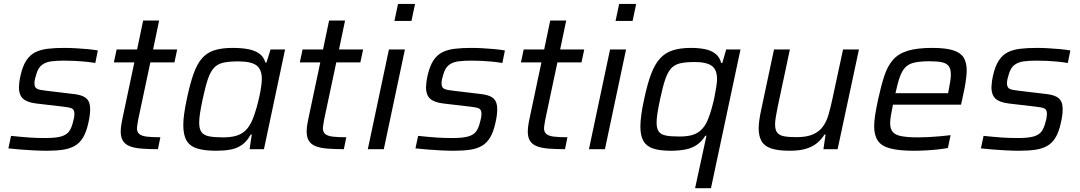

<svg xmlns="http://www.w3.org/2000/svg" viewBox="-20 -763 5526 982"><path d="M219.7 8Q189 8 153.2 6.2Q117.5 4.5 83.5 1.7Q49.6 -1.1 22.9 -4.1L36.5 -68.1Q64.5 -65.1 87.2 -63.1Q109.8 -61.1 130.2 -59.6Q150.6 -58.1 170.9 -57.6Q191.2 -57.1 214.5 -57.1Q266 -57.1 293.2 -65.2Q320.4 -73.2 333.3 -90.9Q346.2 -108.7 353.1 -137.9Q357.1 -151 358.9 -161.5Q360.6 -172 360.6 -180.4Q360.6 -202.9 346.8 -208.7Q332.9 -214.6 302.5 -217.6L165 -233.7Q116.6 -239.8 96.7 -259.3Q76.8 -278.8 76.8 -315.8Q76.8 -325.7 78.8 -342.1Q80.8 -358.5 84.8 -376.1Q95.8 -425.2 114.7 -453.8Q133.5 -482.4 160.8 -495.9Q188.2 -509.5 225.1 -513.7Q262 -518 308.7 -518Q337.1 -518 368.3 -516.2Q399.6 -514.5 429.3 -511.7Q458.9 -508.9 480.4 -504.9L467.4 -440.9Q440 -445.4 413.9 -447.9Q387.8 -450.3 361.8 -451.6Q335.8 -452.9 307.7 -452.9Q271.1 -452.9 242.7 -449.3Q214.3 -445.7 194.5 -431Q174.8 -416.3 165.4 -382.2Q161.9 -371 159.1 -359.8Q156.2 -348.6 156.2 -336.9Q156.2 -315.4 169.8 -308.8Q183.3 -302.2 214.6 -299.2L349.7 -283Q380.6 -280 400.8 -272.2Q421 -264.4 431.1 -248.6Q441.1 -232.7 441.1 -203Q441.1 -191.2 439.1 -173.9Q437.1 -156.7 432.1 -135.3Q422 -88.9 405.2 -60.4Q388.3 -32 362.9 -17.2Q337.5 -2.5 302.1 2.8Q266.8 8 219.7 8Z M787.7 0Q738.7 0 702.8 -3Q667 -5.9 643.6 -15.2Q620.2 -24.5 608.8 -42.6Q597.4 -60.8 597.4 -91.2Q597.4 -100.3 598.4 -110Q599.5 -119.8 601.5 -131.2Q603.5 -142.7 606.1 -155.5L667.1 -443.8H562.4L576.5 -510H681.2L712.2 -658H793.9L762.9 -510H886.2L872.1 -443.8H748.9L687.7 -155.5Q686.7 -150.5 685.1 -141.1Q683.5 -131.7 682 -122Q680.4 -112.4 680.4 -107.8Q680.4 -87.7 692.5 -77.6Q704.6 -67.4 730.8 -64.2Q757 -61 800.2 -61Z M1085.9 8Q1026.1 8 989 -3.4Q951.8 -14.7 934.6 -43.4Q917.4 -72.2 917.4 -123.5Q917.4 -148.9 922.1 -182.5Q926.8 -216.1 935.8 -258.3Q952.2 -336.1 970.3 -386.5Q988.3 -436.9 1014 -465.7Q1039.8 -494.5 1077.3 -506.2Q1114.8 -518 1169.3 -518Q1215.3 -518 1249.9 -511.4Q1284.5 -504.7 1306.8 -488.3Q1329.1 -472 1337.3 -443.1H1342.9L1363.8 -510H1438L1330 0H1256.4L1267.8 -74.8H1262.2Q1243.1 -39.6 1216.8 -21.5Q1190.5 -3.4 1157.7 2.3Q1125 8 1085.9 8ZM1119 -60.4Q1157.8 -60.4 1183.4 -67.3Q1209 -74.2 1226.8 -88Q1244.5 -101.8 1257.6 -123.9Q1267.4 -139.1 1276.2 -163.1Q1285 -187.2 1292.9 -214.9Q1300.7 -242.7 1306.7 -270.3Q1312.7 -297.9 1315.9 -321.4Q1319.1 -345 1319.1 -359.6Q1319.1 -408.3 1291.7 -428.7Q1264.2 -449 1198.4 -449Q1152.6 -449 1123.1 -442.7Q1093.6 -436.3 1075 -416.6Q1056.3 -396.9 1043.2 -358.3Q1030.2 -319.6 1016.4 -255Q1008 -215.5 1003.4 -186.2Q998.7 -156.8 998.7 -135.6Q998.7 -103.6 1010.5 -87.4Q1022.2 -71.2 1049 -65.8Q1075.8 -60.4 1119 -60.4Z M1738.7 0Q1689.7 0 1653.8 -3Q1618 -5.9 1594.6 -15.2Q1571.2 -24.5 1559.8 -42.6Q1548.4 -60.8 1548.4 -91.2Q1548.4 -100.3 1549.4 -110Q1550.5 -119.8 1552.5 -131.2Q1554.5 -142.7 1557.1 -155.5L1618.1 -443.8H1513.4L1527.5 -510H1632.2L1663.2 -658H1744.9L1713.9 -510H1837.2L1823.1 -443.8H1699.9L1638.7 -155.5Q1637.7 -150.5 1636.1 -141.1Q1634.5 -131.7 1633 -122Q1631.4 -112.4 1631.4 -107.8Q1631.4 -87.7 1643.5 -77.6Q1655.6 -67.4 1681.8 -64.2Q1708 -61 1751.2 -61Z M1997.3 -655.9 2015.8 -743H2102.9L2084.4 -655.9ZM1861.2 0 1969.2 -510H2051L1943 0Z M2301.7 8Q2271 8 2235.2 6.2Q2199.5 4.5 2165.5 1.7Q2131.6 -1.1 2104.9 -4.1L2118.5 -68.1Q2146.5 -65.1 2169.2 -63.1Q2191.8 -61.1 2212.2 -59.6Q2232.6 -58.1 2252.9 -57.6Q2273.2 -57.1 2296.5 -57.1Q2348 -57.1 2375.2 -65.2Q2402.4 -73.2 2415.3 -90.9Q2428.2 -108.7 2435.1 -137.9Q2439.1 -151 2440.9 -161.5Q2442.6 -172 2442.6 -180.4Q2442.6 -202.9 2428.8 -208.7Q2414.9 -214.6 2384.5 -217.6L2247 -233.7Q2198.6 -239.8 2178.7 -259.3Q2158.8 -278.8 2158.8 -315.8Q2158.8 -325.7 2160.8 -342.1Q2162.8 -358.5 2166.8 -376.1Q2177.8 -425.2 2196.7 -453.8Q2215.5 -482.4 2242.8 -495.9Q2270.2 -509.5 2307.1 -513.7Q2344 -518 2390.7 -518Q2419.1 -518 2450.3 -516.2Q2481.6 -514.5 2511.3 -511.7Q2540.9 -508.9 2562.4 -504.9L2549.4 -440.9Q2522 -445.4 2495.9 -447.9Q2469.8 -450.3 2443.8 -451.6Q2417.8 -452.9 2389.7 -452.9Q2353.1 -452.9 2324.7 -449.3Q2296.3 -445.7 2276.5 -431Q2256.8 -416.3 2247.4 -382.2Q2243.9 -371 2241.1 -359.8Q2238.2 -348.6 2238.2 -336.9Q2238.2 -315.4 2251.8 -308.8Q2265.3 -302.2 2296.6 -299.2L2431.7 -283Q2462.6 -280 2482.8 -272.2Q2503 -264.4 2513.1 -248.6Q2523.1 -232.7 2523.1 -203Q2523.1 -191.2 2521.1 -173.9Q2519.1 -156.7 2514.1 -135.3Q2504 -88.9 2487.2 -60.4Q2470.3 -32 2444.9 -17.2Q2419.5 -2.5 2384.1 2.8Q2348.8 8 2301.7 8Z M2869.7 0Q2820.7 0 2784.8 -3Q2749 -5.9 2725.6 -15.2Q2702.2 -24.5 2690.8 -42.6Q2679.4 -60.8 2679.4 -91.2Q2679.4 -100.3 2680.4 -110Q2681.5 -119.8 2683.5 -131.2Q2685.5 -142.7 2688.1 -155.5L2749.1 -443.8H2644.4L2658.5 -510H2763.2L2794.2 -658H2875.9L2844.9 -510H2968.2L2954.1 -443.8H2830.9L2769.7 -155.5Q2768.7 -150.5 2767.1 -141.1Q2765.5 -131.7 2764 -122Q2762.4 -112.4 2762.4 -107.8Q2762.4 -87.7 2774.5 -77.6Q2786.6 -67.4 2812.8 -64.2Q2839 -61 2882.2 -61Z M3128.3 -655.9 3146.8 -743H3233.9L3215.4 -655.9ZM2992.2 0 3100.2 -510H3182L3074 0Z M3535.1 199.5 3593.3 -68.9H3587.6Q3568 -37.4 3542 -20.7Q3515.9 -3.9 3483.2 2Q3450.4 8 3409.1 8Q3355.4 8 3321.2 -3.1Q3287.1 -14.2 3271.2 -41.3Q3255.3 -68.3 3255.3 -115.3Q3255.3 -142.3 3260.1 -176.8Q3264.8 -211.2 3274.2 -254.5Q3290.7 -332.3 3309.8 -383.5Q3329 -434.7 3355.8 -464.1Q3382.6 -493.4 3421.2 -505.7Q3459.8 -518 3513.7 -518Q3554.3 -518 3586.2 -511.4Q3618.1 -504.7 3639.6 -487.8Q3661.1 -470.9 3668.7 -440.9H3674.3L3694.2 -510H3767.3L3616.3 199.5ZM3453.7 -64.8Q3490.3 -64.8 3514.6 -70.9Q3538.8 -77 3556 -89.9Q3573.2 -102.9 3586.9 -123.9Q3595.2 -137.2 3604 -160.1Q3612.9 -183 3620.7 -211.2Q3628.6 -239.3 3634.3 -267.4Q3639.9 -295.5 3643.6 -319.4Q3647.3 -343.2 3647.3 -358.5Q3647.3 -407.2 3620.1 -426.5Q3592.9 -445.8 3533 -445.8Q3488.4 -445.8 3459.7 -439.4Q3431 -433 3413.2 -413.9Q3395.3 -394.7 3382.3 -356.6Q3369.3 -318.5 3356 -255Q3347.6 -215.5 3342.9 -186.2Q3338.2 -156.8 3338.2 -136.2Q3338.2 -105.8 3349.5 -90.1Q3360.7 -74.5 3386.4 -69.6Q3412.1 -64.8 3453.7 -64.8Z M4019.3 8Q3957.9 8 3923.3 -4.1Q3888.7 -16.3 3874.5 -41.9Q3860.3 -67.6 3860.3 -106.8Q3860.3 -126.2 3863.9 -150.6Q3867.4 -175 3873.4 -202.5L3938.7 -510H4019.9L3957.2 -215.1Q3951.8 -187.7 3948 -165.1Q3944.2 -142.4 3944.2 -127Q3944.2 -98.9 3955 -84.8Q3965.8 -70.8 3989.9 -66.1Q4013.9 -61.5 4053.7 -61.5Q4106.1 -61.5 4138.2 -75.8Q4170.4 -90.2 4188.8 -115.6Q4207.2 -141 4217.1 -175.1Q4227 -209.2 4235.5 -248.2L4291.9 -510H4373.1L4264.1 0H4191.5L4202.4 -74.8H4196.8Q4182.1 -50.8 4159.8 -32Q4137.4 -13.2 4103.7 -2.6Q4069.9 8 4019.3 8Z M4654.2 8Q4578 8 4533.3 -3.8Q4488.5 -15.6 4469.8 -43.4Q4451 -71.2 4451 -117Q4451 -143.5 4456.5 -177.8Q4462 -212.1 4471 -254Q4486.5 -325.2 4503.1 -375.4Q4519.7 -425.7 4547.4 -457.2Q4575.1 -488.8 4623 -503.4Q4670.9 -518 4748 -518Q4815.7 -518 4854 -506.1Q4892.3 -494.3 4908.3 -469Q4924.3 -443.7 4924.3 -402.3Q4924.3 -387.8 4921.6 -364.4Q4918.9 -340.9 4913.6 -313.2Q4908.4 -285.4 4901.4 -254.9L4895.2 -227.8H4547Q4541.1 -197.6 4537 -174.2Q4532.8 -150.8 4532.8 -133.2Q4532.8 -104.3 4545.9 -88.4Q4559 -72.5 4590.6 -66.5Q4622.1 -60.4 4676.7 -60.4Q4701 -60.4 4730.3 -61.9Q4759.6 -63.3 4789.1 -66.1Q4818.5 -68.8 4842 -71.7L4828 -6.1Q4807.2 -2.1 4777.7 1.2Q4748.3 4.5 4716 6.2Q4683.8 8 4654.2 8ZM4559.9 -286.4H4829.1L4832 -301.4Q4836.9 -326.8 4840.1 -346.6Q4843.2 -366.3 4843.2 -381Q4843.2 -410.8 4832 -425.3Q4820.7 -439.8 4797.2 -444.7Q4773.7 -449.6 4735.9 -449.6Q4688.5 -449.6 4658.9 -443.4Q4629.4 -437.3 4611.8 -419.9Q4594.1 -402.5 4582.6 -370.6Q4571.1 -338.6 4559.9 -286.4Z M5193.7 8Q5163 8 5127.2 6.2Q5091.5 4.5 5057.5 1.7Q5023.6 -1.1 4996.9 -4.1L5010.5 -68.1Q5038.5 -65.1 5061.2 -63.1Q5083.8 -61.1 5104.2 -59.6Q5124.6 -58.1 5144.9 -57.6Q5165.2 -57.1 5188.5 -57.1Q5240 -57.1 5267.2 -65.2Q5294.4 -73.2 5307.3 -90.9Q5320.2 -108.7 5327.1 -137.9Q5331.1 -151 5332.9 -161.5Q5334.6 -172 5334.6 -180.4Q5334.6 -202.9 5320.8 -208.7Q5306.9 -214.6 5276.5 -217.6L5139 -233.7Q5090.6 -239.8 5070.7 -259.3Q5050.8 -278.8 5050.8 -315.8Q5050.8 -325.7 5052.8 -342.1Q5054.8 -358.5 5058.8 -376.1Q5069.8 -425.2 5088.7 -453.8Q5107.5 -482.4 5134.8 -495.9Q5162.2 -509.5 5199.1 -513.7Q5236 -518 5282.7 -518Q5311.1 -518 5342.3 -516.2Q5373.6 -514.5 5403.3 -511.7Q5432.9 -508.9 5454.4 -504.9L5441.4 -440.9Q5414 -445.4 5387.9 -447.9Q5361.8 -450.3 5335.8 -451.6Q5309.8 -452.9 5281.7 -452.9Q5245.1 -452.9 5216.7 -449.3Q5188.3 -445.7 5168.5 -431Q5148.8 -416.3 5139.4 -382.2Q5135.9 -371 5133.1 -359.8Q5130.2 -348.6 5130.2 -336.9Q5130.2 -315.4 5143.8 -308.8Q5157.3 -302.2 5188.6 -299.2L5323.7 -283Q5354.6 -280 5374.8 -272.2Q5395 -264.4 5405.1 -248.6Q5415.1 -232.7 5415.1 -203Q5415.1 -191.2 5413.1 -173.9Q5411.1 -156.7 5406.1 -135.3Q5396 -88.9 5379.2 -60.4Q5362.3 -32 5336.9 -17.2Q5311.5 -2.5 5276.1 2.8Q5240.8 8 5193.7 8Z"/></svg>

Font: Saira Thin
Style: Italic
Weight: 100
Italic angle: -12°
Designer: Hector Gatti with collaboration of the Omnibus-Type team
Foundry: Omnibus-Type
Version: Version 1.101